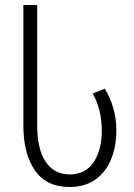

<svg xmlns="http://www.w3.org/2000/svg" viewBox="-20 -734 533 764"><path d="M257 10Q164 10 118.5 -56.5Q73 -123 73 -234V-714H128V-236Q128 -141 161.5 -90.5Q195 -40 258 -40Q320 -40 352.5 -88.5Q385 -137 385 -214Q385 -297 349 -362L397 -381Q418 -347 430.5 -305Q443 -263 443 -215Q443 -151 422 -100Q401 -49 359.5 -19.5Q318 10 257 10Z"/></svg>

Font: Noto Sans Georgian Condensed Light
Style: Regular
Weight: 300
Width: 3
Designer: Monotype Design Team, Akaki Razmadze
Foundry: Google LLC
Version: Version 2.005; ttfautohint (v1.8.4.7-5d5b)